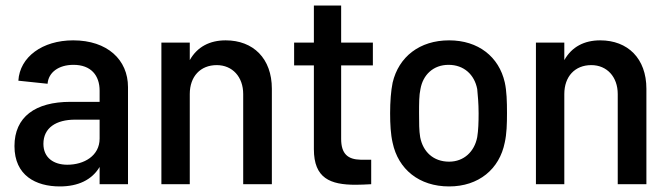

<svg xmlns="http://www.w3.org/2000/svg" viewBox="-20 -662 2402 690"><path d="M338 -336V-296H233C107 -296 32 -242 32 -137C32 -31 109 8 195 8C260 8 310 -15 338 -62V0H440V-349C440 -447 366 -517 243 -517C132 -517 51 -457 46 -372L151 -361C154 -402 191 -429 244 -429C307 -429 338 -391 338 -336ZM136 -145C136 -203 182 -232 250 -232H338V-164C338 -102 282 -70 222 -70C173 -70 136 -95 136 -145Z M560 0H662V-324C662 -387 700 -428 759 -428C815 -428 854 -386 854 -324V0H957V-343C957 -452 890 -517 791 -517C734 -517 689 -494 662 -446V-509H560Z M1258 2C1276 2 1294 1 1314 0V-88H1276C1230 -89 1206 -109 1206 -163V-427H1320V-509H1206V-642H1108V-509H1037V-427H1108V-126C1108 -21 1167 2 1258 2Z M1594 8C1700 8 1775 -54 1794 -150C1801 -181 1802 -217 1802 -256C1802 -296 1801 -335 1794 -366C1773 -458 1699 -517 1594 -517C1488 -517 1413 -458 1391 -365C1385 -336 1382 -297 1382 -255C1382 -216 1384 -179 1391 -149C1411 -54 1486 8 1594 8ZM1486 -255C1486 -290 1486 -320 1491 -342C1500 -393 1537 -429 1592 -429C1647 -429 1685 -394 1695 -342C1697 -320 1700 -291 1700 -255C1700 -223 1699 -193 1695 -169C1685 -117 1647 -81 1594 -81C1537 -81 1500 -117 1490 -169C1486 -192 1486 -222 1486 -255Z M1906 0H2008V-324C2008 -387 2046 -428 2105 -428C2161 -428 2200 -386 2200 -324V0H2303V-343C2303 -452 2236 -517 2137 -517C2080 -517 2035 -494 2008 -446V-509H1906Z"/></svg>

Font: Vanilla Cream DemiBold
Style: Regular
Weight: 600
Designer: Jeremy Tribby, Jinavaṁso
Foundry: Tribby Type
Version: Version 1.422;Glyphs 3.1.2 (3151)